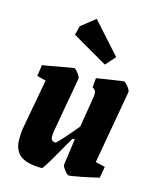

<svg xmlns="http://www.w3.org/2000/svg" viewBox="-109 -787 712 872"><g transform="rotate(15 246.5 -351.0)"><path d="M462 -427 401 -82 446 -71 437 -18Q404 -10 357 -0.5Q310 9 297 9Q291 9 277.5 -8.5Q264 -26 265 -33L282 -157H272L246 -113Q178 8 172 8Q102 8 70 -16Q38 -40 38 -94Q38 -125 43 -151L85 -380L43 -391L51 -444Q66 -445 126 -457Q194 -469 196 -469Q202 -469 215 -452Q228 -435 227 -427L183 -179Q179 -160 179 -145Q179 -132 184 -126Q189 -120 201 -120Q208 -120 291 -219L315 -365Q316 -370 316 -377Q316 -390 311.5 -396Q307 -402 299 -406L303 -450Q423 -469 430 -469Q436 -469 449.5 -452Q463 -435 462 -427ZM326 -520 160 -616 171 -659 237 -711 367 -566Z"/></g></svg>

Font: Grenze
Style: Bold Italic
Weight: 700
Italic angle: -10°
Designer: Renata Polastri
Foundry: Omnibus-Type
Version: Version 1.002; ttfautohint (v1.8)